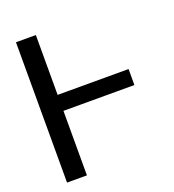

<svg xmlns="http://www.w3.org/2000/svg" viewBox="-129 -803 819 904"><g transform="rotate(-20 280.5 -351.5)"><path d="M507.8 -403.3V-323.2H138.7V-403.3ZM152.3 -703.1V0H52.7V-703.1Z"/></g></svg>

Font: Inter Display V
Style: Regular
Weight: 400
Designer: Rasmus Andersson
Foundry: rsms
Version: Version 3.015;git-src